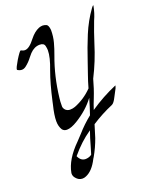

<svg xmlns="http://www.w3.org/2000/svg" viewBox="-157 -614 764 959"><g transform="rotate(-20 224.5 -134.5)"><path d="M112.8 263.7Q92.8 263.7 78.6 246.1Q69.3 235.4 69.3 222.2L69.8 217.3Q82 150.4 151.9 81.5Q166.5 66.4 180.7 50.8Q214.4 12.2 255.4 -20.5Q270 -63 281.7 -104Q242.2 -51.3 180.7 -13.7Q146 7.8 123 7.8Q107.9 7.8 99.1 -3.4Q86.9 -22.9 86.9 -50.3Q86.9 -82.5 99.6 -133.3L103 -148.9Q122.6 -237.8 145 -299.3Q168.9 -361.3 168.9 -397.9Q168.9 -407.7 166 -420.4Q162.6 -438 139.6 -438Q110.8 -438 86.9 -413.1L72.8 -396.5Q56.6 -374.5 36.1 -358.9Q25.4 -350.6 14.2 -350.6Q2.9 -350.6 -8.8 -357.9Q-9.8 -358.9 -9.8 -360.4Q-9.8 -369.1 11.2 -404.3Q35.6 -443.8 41 -443.8Q52.2 -437.5 62 -437.5Q85 -437.5 116.2 -478.5Q139.2 -507.8 166 -519Q176.8 -522.9 186 -522.9Q193.8 -522.9 204.8 -518.8Q215.8 -514.6 218.3 -487.8Q218.3 -453.1 210.2 -423.1Q202.1 -393.1 190.4 -361.8Q154.3 -265.1 141.6 -154.3Q139.2 -139.6 139.2 -109.9Q139.6 -99.6 148.9 -89.8Q159.2 -81.1 171.9 -81.1Q186.5 -81.1 199.2 -85.9Q252.9 -106.9 294.4 -149.4Q303.7 -183.1 315.2 -215.3Q326.7 -247.6 337.4 -279.8Q358.4 -343.3 384 -405.3Q409.7 -467.3 448.2 -521L452.1 -525.9Q456.1 -530.8 458.5 -531.7Q459 -531.7 459 -529.8Q452.1 -492.2 436.5 -458Q416 -404.8 398.9 -350.6Q373 -265.6 333 -187Q320.3 -139.2 302.2 -93.8Q291 -66.9 282.2 -39.1Q350.6 -85.9 425.8 -117.7L424.8 -113.3Q421.4 -105.5 421.4 -103.5Q416 -91.8 400.9 -64.5Q387.2 -36.6 375.5 -31.7Q317.4 -7.3 261.7 28.8Q252 62 241.2 95.2Q225.1 140.6 201.2 182.1L196.8 189Q169.4 244.1 132.3 259.3Q122.6 263.7 112.8 263.7ZM159.7 177.2Q174.3 177.2 187.5 170.4Q190.9 168.5 193.8 166L206.1 125Q216.3 86.9 229.5 49.8L226.6 51.8Q172.9 88.4 123.5 147.5L122.6 148.4Q135.3 176.8 159.7 177.2Z"/></g></svg>

Font: Terrible Cursive
Style: Regular
Weight: 400
Designer: GGBotNet
Foundry: GGBotNet
Version: 1.00